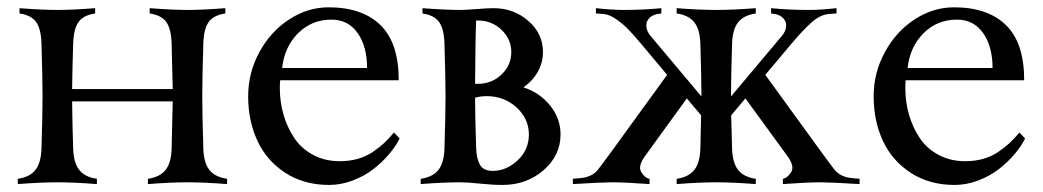

<svg xmlns="http://www.w3.org/2000/svg" viewBox="-20 -511 2895 533"><path d="M605.5 -488.3V-473.6Q572.3 -468.8 558.8 -449.2Q545.4 -429.7 544.4 -388.2Q541.5 -294.4 541.5 -244.1Q541.5 -193.8 544.4 -100.1Q545.4 -59.6 561 -39.6Q576.7 -19.5 610.4 -14.6V0Q546.9 -4.9 500.5 -4.9Q454.1 -4.9 390.6 0V-14.6Q424.3 -19.5 439.9 -39.6Q455.6 -59.6 456.5 -100.1Q456.5 -109.9 457.8 -159.7Q459 -209.5 459.5 -229.5H180.2Q181.2 -150.4 183.1 -100.1Q184.1 -59.6 199.7 -39.6Q215.3 -19.5 249 -14.6V0Q185.5 -4.9 139.2 -4.9Q92.8 -4.9 29.3 0V-14.6Q63 -19.5 78.6 -39.6Q94.2 -59.6 95.2 -100.1Q98.1 -193.8 98.1 -244.1Q98.1 -294.4 95.2 -388.2Q94.2 -429.7 80.8 -449.2Q67.4 -468.8 34.2 -473.6V-488.3Q97.7 -483.4 139.2 -483.4Q180.7 -483.4 244.1 -488.3V-473.6Q210.9 -468.8 197.5 -449.2Q184.1 -429.7 183.1 -388.2Q181.2 -336.9 180.2 -263.7H459.5Q459 -284.2 457.8 -332Q456.5 -379.9 456.5 -388.2Q455.6 -429.7 442.1 -449.2Q428.7 -468.8 395.5 -473.6V-488.3Q459 -483.4 500.5 -483.4Q542 -483.4 605.5 -488.3Z M1086.9 -288.1H757.8Q756.8 -280.8 756.8 -266.1Q756.8 -228 767.1 -192.6Q777.3 -157.2 796.9 -127.9Q816.4 -98.6 849.1 -81.1Q881.8 -63.5 922.9 -63.5Q950.2 -63.5 973.4 -70.1Q996.6 -76.7 1015.4 -89.6Q1034.2 -102.5 1046.4 -114Q1058.6 -125.5 1073.7 -143.1L1089.4 -126.5Q1079.1 -105.5 1060.5 -83.5Q1042 -61.5 1017.1 -42Q992.2 -22.5 959.5 -10Q926.8 2.4 893.6 2.4Q823.7 2.4 772 -31.2Q720.2 -64.9 694.6 -120.1Q668.9 -175.3 668.9 -243.7Q668.9 -309.1 700.2 -366.5Q731.4 -423.8 783 -457.3Q834.5 -490.7 892.1 -490.7Q985.4 -490.7 1036.1 -441.4Q1086.9 -392.1 1086.9 -288.1ZM763.2 -322.3H999Q999 -381.8 972.9 -419.2Q946.8 -456.5 899.9 -456.5Q845.7 -456.5 807.9 -419.2Q770 -381.8 763.2 -322.3Z M1257.8 -483.4Q1272 -483.4 1302.7 -485.8Q1333.5 -488.3 1350.6 -488.3Q1405.8 -488.3 1446.5 -453.1Q1487.3 -418 1487.3 -366.2Q1487.3 -336.9 1472.7 -311.3Q1458 -285.6 1433.1 -268.6Q1479 -253.4 1507.6 -217.5Q1536.1 -181.6 1536.1 -137.7Q1536.1 -79.6 1489 -38.6Q1441.9 2.4 1375 2.4Q1348.6 2.4 1313 -1.2Q1277.3 -4.9 1257.8 -4.9Q1211.4 -4.9 1147.9 0V-14.6Q1181.6 -19.5 1197.3 -39.6Q1212.9 -59.6 1213.9 -100.1Q1216.8 -193.8 1216.8 -244.1Q1216.8 -294.4 1213.9 -388.2Q1212.9 -429.7 1199.5 -449.2Q1186 -468.8 1152.8 -473.6V-488.3Q1216.3 -483.4 1257.8 -483.4ZM1331.1 -244.1Q1314 -244.1 1298.8 -239.7Q1298.8 -189.5 1301.8 -100.1Q1302.7 -70.8 1312.3 -53.7Q1321.8 -36.6 1348.1 -36.6Q1385.7 -36.6 1417 -65.9Q1448.2 -95.2 1448.2 -137.7Q1448.2 -181.6 1413.8 -212.9Q1379.4 -244.1 1331.1 -244.1ZM1306.6 -454.1H1301.8Q1299.8 -410.2 1298.8 -278.3H1306.6Q1345.2 -278.3 1372.3 -304.2Q1399.4 -330.1 1399.4 -366.2Q1399.4 -402.3 1372.3 -428.2Q1345.2 -454.1 1306.6 -454.1Z M2078.1 -488.3V-473.6Q2044.4 -468.8 2028.8 -448.7Q2013.2 -428.7 2012.2 -388.2Q2009.3 -294.4 2009.3 -244.1V-243.2L2149.9 -410.6Q2160.2 -422.4 2161.9 -435.1Q2163.6 -447.8 2158.2 -455.1Q2148.9 -470.7 2124 -473.1L2120.6 -473.6V-488.3Q2169.4 -483.4 2226.1 -483.4Q2256.8 -483.4 2302.2 -488.3V-473.6L2281.7 -472.2Q2257.8 -470.7 2233.4 -449.2Q2209 -427.7 2176.3 -388.7L2104.5 -303.2L2252 -100.1Q2283.2 -57.1 2296.9 -39.6Q2313 -19.5 2345.2 -16.6L2366.2 -14.6V0Q2284.7 -4.9 2257.8 -4.9Q2221.2 -4.9 2153.3 0V-14.6Q2166.5 -17.1 2176.3 -33.2Q2186.5 -49.3 2166 -77.6L2049.3 -237.8L2009.8 -190.9Q2010.3 -171.9 2012.2 -100.1Q2013.2 -59.6 2028.8 -39.6Q2044.4 -19.5 2078.1 -14.6V0Q2014.6 -4.9 1968.3 -4.9Q1921.9 -4.9 1858.4 0V-14.6Q1892.1 -19.5 1907.7 -39.6Q1923.3 -59.6 1924.3 -100.1Q1925.8 -153.8 1926.3 -190.9L1886.7 -237.8L1770.5 -77.6Q1750 -49.3 1760.3 -33.2Q1770 -17.1 1783.2 -14.6V0Q1715.3 -4.9 1678.7 -4.9Q1651.9 -4.9 1570.3 0V-14.6L1591.3 -16.6Q1623.5 -19.5 1639.6 -39.6Q1653.3 -57.1 1684.6 -100.1L1832 -303.2L1760.3 -388.7Q1738.8 -414.1 1724.9 -428.7Q1710.9 -443.4 1691.2 -457.3Q1671.4 -471.2 1654.8 -472.2L1634.3 -473.6V-488.3Q1679.7 -483.4 1710.4 -483.4Q1767.1 -483.4 1815.9 -488.3V-473.6L1812.5 -473.1Q1787.6 -470.7 1778.3 -455.1Q1772.9 -447.8 1774.7 -435.1Q1776.4 -422.4 1786.6 -410.6L1927.2 -243.2V-244.1Q1927.2 -294.4 1924.3 -388.2Q1923.3 -428.7 1907.7 -448.7Q1892.1 -468.8 1858.4 -473.6V-488.3Q1921.9 -483.4 1968.3 -483.4Q2014.6 -483.4 2078.1 -488.3Z M2823.2 -288.1H2494.1Q2493.2 -280.8 2493.2 -266.1Q2493.2 -228 2503.4 -192.6Q2513.7 -157.2 2533.2 -127.9Q2552.7 -98.6 2585.4 -81.1Q2618.2 -63.5 2659.2 -63.5Q2686.5 -63.5 2709.7 -70.1Q2732.9 -76.7 2751.7 -89.6Q2770.5 -102.5 2782.7 -114Q2794.9 -125.5 2810.1 -143.1L2825.7 -126.5Q2815.4 -105.5 2796.9 -83.5Q2778.3 -61.5 2753.4 -42Q2728.5 -22.5 2695.8 -10Q2663.1 2.4 2629.9 2.4Q2560.1 2.4 2508.3 -31.2Q2456.5 -64.9 2430.9 -120.1Q2405.3 -175.3 2405.3 -243.7Q2405.3 -309.1 2436.5 -366.5Q2467.8 -423.8 2519.3 -457.3Q2570.8 -490.7 2628.4 -490.7Q2721.7 -490.7 2772.5 -441.4Q2823.2 -392.1 2823.2 -288.1ZM2499.5 -322.3H2735.4Q2735.4 -381.8 2709.2 -419.2Q2683.1 -456.5 2636.2 -456.5Q2582 -456.5 2544.2 -419.2Q2506.3 -381.8 2499.5 -322.3Z"/></svg>

Font: Flanker
Style: Regular
Weight: 400
Designer: Flanker
Foundry: Flanker
Version: Version 2.027